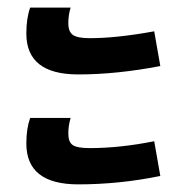

<svg xmlns="http://www.w3.org/2000/svg" viewBox="-20 -541 488 503"><path d="M185 -346Q49 -346 49 -453Q49 -493 59 -521H165Q159 -502 159 -480Q159 -458 171 -449.5Q183 -441 215 -441Q286 -441 384 -459L400 -368Q286 -346 185 -346ZM185 -58Q49 -58 49 -165Q49 -204 59 -232H165Q159 -212 159 -191Q159 -169 170.5 -161Q182 -153 215 -153Q294 -153 384 -171L400 -80Q293 -58 185 -58Z"/></svg>

Font: FiraGO Medium
Style: Regular
Weight: 500
Designer: bBox Type
Foundry: bBox Type GmbH
Version: Version 1.001;PS 001.001;hotconv 1.0.88;makeotf.lib2.5.64775